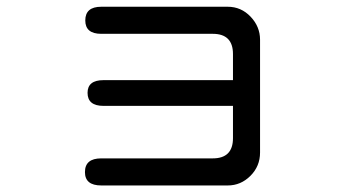

<svg xmlns="http://www.w3.org/2000/svg" viewBox="-20 -530 1040 575"><path d="M234.4 -14.6Q234.4 -55.7 283.2 -55.7H617.2Q677.7 -55.7 677.7 -116.2V-212.9H290Q242.2 -212.9 242.2 -252Q242.2 -290 290 -290H677.7V-368.2Q677.7 -428.7 617.2 -428.7H283.2Q235.4 -428.7 235.4 -468.8Q235.4 -509.8 283.2 -509.8H662.1Q702.1 -509.8 730.5 -480Q758.8 -450.2 758.8 -411.1V-73.2Q758.8 -32.2 730 -3.4Q701.2 25.4 662.1 25.4H283.2Q234.4 25.4 234.4 -14.6Z"/></svg>

Font: jf-openhuninn-2.0
Style: Regular
Weight: 400
Designer: [Kosugi Maru]
Designed by MOTOYA      

[Varela Round]
Joe Prince (Latin component); Avraham Cornfeld (Hebrew component)
Foundry: justfont CO.,LTD.
Version: 2.0